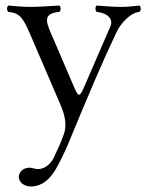

<svg xmlns="http://www.w3.org/2000/svg" viewBox="-20 -434 535 695"><path d="M185 173C200 146 213 119 225 91C301 -93 351 -211 402 -318C415 -346 450 -388 485 -391C491 -397 491 -408 485 -414C461 -411 440 -409 417 -409C395 -409 361 -411 330 -414C324 -408 324 -397 330 -391C360 -388 394 -371 379 -337L284 -118C268 -82 264 -82 248 -119L163 -317C146 -357 137 -386 195 -391C201 -397 201 -408 195 -414C165 -412 115 -409 87 -409C67 -409 29 -412 10 -414C4 -408 4 -397 10 -391C52 -387 64 -369 90 -308L198 -57C219 -9 221 25 211 52C200 84 187 110 173 140C163 159 142 178 118 178C105 178 97 173 87 173C59 173 48 194 48 206C48 226 67 241 93 241C113 241 151 234 185 173Z"/></svg>

Font: Libertinus Serif Display
Style: Regular
Weight: 400
Designer: Philipp H. Poll, Khaled Hosny
Foundry: Caleb Maclennan
Version: Version 7.050;RELEASE